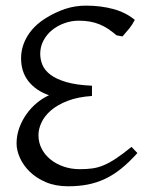

<svg xmlns="http://www.w3.org/2000/svg" viewBox="-20 -650 549 685"><path d="M470.2 -104Q440.4 -70.8 412.1 -48.1Q383.8 -25.4 354 -11.5Q324.2 2.4 292.2 8.5Q260.3 14.6 223.1 14.6Q178.2 14.6 143.8 0Q109.4 -14.6 86.2 -37.4Q63 -60.1 51 -86.9Q39.1 -113.8 39.1 -138.2Q39.1 -166.5 48.6 -193.1Q58.1 -219.7 74.2 -242.4Q90.3 -265.1 111.1 -282.5Q131.8 -299.8 154.8 -310.1Q107.9 -326.7 81.5 -360.1Q55.2 -393.6 55.2 -441.9Q55.2 -484.4 78.6 -522.5Q102.1 -560.5 146 -586.9Q177.7 -606.4 212.6 -618.2Q247.6 -629.9 287.1 -629.9Q339.8 -629.9 384.5 -617.7Q429.2 -605.5 460.9 -579.1Q452.6 -562.5 441.2 -548.3Q429.7 -534.2 417 -520L396 -523.9Q380.4 -537.1 365.7 -546.9Q351.1 -556.6 335 -563.2Q318.8 -569.8 300.8 -573Q282.7 -576.2 261.2 -576.2Q234.4 -576.2 209.5 -567.1Q184.6 -558.1 165.5 -542.5Q146.5 -526.9 135 -505.1Q123.5 -483.4 123.5 -458Q123.5 -438 131.3 -418.7Q139.2 -399.4 159.9 -383.5Q180.7 -367.7 216.6 -357.2Q252.4 -346.7 308.1 -344.2V-307.6Q257.8 -304.2 221.7 -290.3Q185.5 -276.4 162.4 -256.6Q139.2 -236.8 128.2 -213.4Q117.2 -189.9 117.2 -168Q117.2 -141.6 128.7 -119.4Q140.1 -97.2 160.2 -81.1Q180.2 -64.9 207 -55.7Q233.9 -46.4 265.1 -46.4Q289.1 -46.4 309.1 -49.1Q329.1 -51.8 349.6 -60.3Q370.1 -68.8 393.8 -84.5Q417.5 -100.1 449.2 -126Z"/></svg>

Font: Gentium Plus Afr
Style: Regular
Weight: 400
Designer: J. Victor Gaultney, Annie Olsen, Iska Routamaa, Becca Hirsbrunner
Foundry: SIL International
Version: Version 5.000